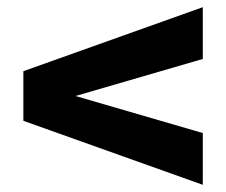

<svg xmlns="http://www.w3.org/2000/svg" viewBox="-20 -607 629 534"><path d="M544 -237V-93L45 -271V-409L544 -587V-443L190 -340Z"/></svg>

Font: Hind Colombo
Style: Bold
Weight: 700
Designer: Jyotish Sonowal, Aditi Pimprikar
Foundry: Indian Type Foundry
Version: Version 1.000;PS 1.0;hotconv 1.0.86;makeotf.lib2.5.63406; tt